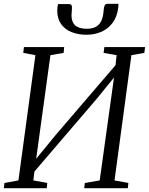

<svg xmlns="http://www.w3.org/2000/svg" viewBox="-21 -991 784 1011"><path d="M-1 0 2.5 -27.5 76 -41 165.5 -700.5 101.5 -712.5 105 -743H317L314 -712.5L244.5 -700.5L165 -122.5L149.5 -130.5L271.5 -279.5L612 -676.5L583.5 -611.5L593 -700.5L524.5 -712.5L528.5 -743H743L739 -712.5L671 -700.5L582 -41L655 -27.5L652 0H422.5L425.5 -27.5L504 -41L584 -616.5L601.5 -610L489 -471.5L136.5 -60L165 -125L154.5 -41L228 -27.5L225 0ZM342 -969.5Q351.5 -969.5 355 -964.5Q358.5 -959.5 358 -949.5Q358 -939.5 356.8 -929Q355.5 -918.5 355.5 -909.5Q355.5 -875 375.2 -857.2Q395 -839.5 436.5 -839.5Q466 -839.5 485 -850.5Q504 -861.5 513.5 -883.5Q523 -905.5 525 -938.5Q526 -954.5 530.5 -962.8Q535 -971 545 -971H602.5Q602.5 -967.5 602.5 -963Q602.5 -958.5 601.5 -950Q596 -904 573 -872.2Q550 -840.5 514 -824.2Q478 -808 434 -808Q391 -808 356 -822Q321 -836 300.8 -864.2Q280.5 -892.5 280.5 -935Q280.5 -945.5 281.5 -953.5Q282.5 -961.5 285 -969.5Z"/></svg>

Font: Merriweather 72pt Light
Style: Italic
Weight: 300
Italic angle: -7.8°
Version: Version 2.101